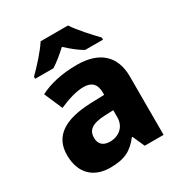

<svg xmlns="http://www.w3.org/2000/svg" viewBox="-180 -894 971 1032"><g transform="rotate(-30 305.0 -378.0)"><path d="M391 -766H221C192 -720 133 -656 95 -619V-606H208C243 -628 270 -651 305 -683C340 -651 370 -626 405 -606H516V-619C482 -654 421 -720 391 -766ZM326 -559C232 -559 155 -541 95 -510L144 -397C196 -420 251 -438 297 -438C344 -438 373 -416 373 -359V-346L282 -343C122 -336 38 -280 38 -165C38 -46 110 10 206 10C298 10 341 -15 388 -74H392L425 0H542V-363C542 -491 464 -559 326 -559ZM323 -248 374 -250V-206C374 -147 330 -112 275 -112C236 -112 210 -131 210 -173C210 -219 239 -245 323 -248Z"/></g></svg>

Font: Noto Sans Lao ExtraBold
Style: Regular
Weight: 800
Designer: Monotype Design Team
Foundry: Monotype Imaging Inc.
Version: Version 2.003